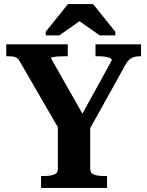

<svg xmlns="http://www.w3.org/2000/svg" viewBox="-20 -929 728 949"><path d="M266 -322 280 -276 78 -625Q71 -638 62 -643.5Q53 -649 41.5 -650Q30 -651 16 -651H11V-710H315V-651H298Q283 -651 267.5 -650Q252 -649 242 -647Q232 -645 232 -641L405 -336L367 -330L533 -632Q533 -638 523 -642.5Q513 -647 498 -649Q483 -651 466 -651H452V-710H677V-651H672Q658 -651 645.5 -648Q633 -645 621.5 -636Q610 -627 600 -609L414 -274L426 -322V-95Q426 -73 445 -66Q464 -59 493 -59H509V0H183V-59H198Q228 -59 247 -66Q266 -73 266 -95ZM440 -909H316L206 -772V-754H273L404 -846H342L473 -754H550V-772Z"/></svg>

Font: Roboto Serif 28pt SemiBold
Style: Regular
Weight: 600
Designer: Greg Gazdowicz
Foundry: Commercial Type
Version: Version 1.008